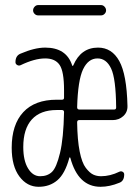

<svg xmlns="http://www.w3.org/2000/svg" viewBox="-20 -715 540 745"><path d="M200.2 -288.1Q136.7 -288.1 103.5 -251.5Q70.3 -214.8 70.3 -144.5Q70.3 -91.8 88.9 -61.5Q107.4 -31.2 135.7 -31.2Q164.1 -31.2 181.6 -47.9Q199.2 -64.5 212.9 -121.6Q226.6 -178.7 228.5 -280.3Q228.5 -288.1 219.7 -288.1ZM358.4 -488.3Q322.3 -488.3 302.2 -445.8Q282.2 -403.3 279.3 -298.8Q279.3 -290 288.1 -290H422.9Q430.7 -290 430.7 -297.9Q429.7 -410.2 411.1 -449.2Q392.6 -488.3 358.4 -488.3ZM129.9 9.8Q85 9.8 55.2 -30.3Q25.4 -70.3 25.4 -141.6Q25.4 -231.4 70.3 -279.8Q115.2 -328.1 200.2 -328.1H220.7Q228.5 -328.1 228.5 -335.9V-365.2Q228.5 -437.5 211.4 -462.9Q194.3 -488.3 155.3 -488.3Q114.3 -488.3 59.6 -461.9Q52.7 -459 46.4 -462.9Q40 -466.8 40 -473.6Q40 -499 59.6 -506.8Q114.3 -530.3 155.3 -530.3Q237.3 -530.3 259.8 -461.9Q261.7 -456.1 264.6 -461.9Q293.9 -530.3 360.4 -530.3Q414.1 -530.3 442.9 -478Q471.7 -425.8 474.6 -304.7Q475.6 -280.3 458.5 -264.6Q441.4 -249 417 -249H287.1Q279.3 -249 279.3 -240.2Q280.3 -171.9 289.1 -127.4Q297.9 -83 313 -63.5Q328.1 -43.9 341.8 -37.6Q355.5 -31.2 372.1 -31.2Q407.2 -31.2 443.4 -48.8Q450.2 -51.8 456.1 -48.3Q461.9 -44.9 461.9 -38.1Q461.9 -12.7 443.4 -5.9Q405.3 9.8 370.1 9.8Q283.2 9.8 252.9 -102.5Q251 -106.4 249 -102.5Q232.4 -41 202.6 -15.6Q172.9 9.8 129.9 9.8ZM127.9 -695.3H372.1Q379.9 -695.3 385.7 -689Q391.6 -682.6 391.6 -674.8Q391.6 -667 385.7 -661.1Q379.9 -655.3 372.1 -655.3H127.9Q120.1 -655.3 114.3 -661.1Q108.4 -667 108.4 -674.8Q108.4 -682.6 114.3 -689Q120.1 -695.3 127.9 -695.3Z"/></svg>

Font: Rounded Mgen+ 1mn light
Style: Regular
Weight: 200
Designer: [Source Han Sans]
Ryoko NISHIZUKA  (kana & ideographs); Paul D. Hunt (Latin, Greek & Cyrillic); Wenlong ZHANG  (bopomofo
Version: Version 1.059.20150602